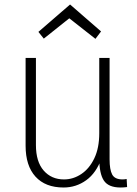

<svg xmlns="http://www.w3.org/2000/svg" viewBox="-20 -827 610 855"><path d="M422 -122H432Q409 -57 364 -24.5Q319 8 263 8Q182 8 138 -40.5Q94 -89 94 -178V-569H140V-181Q140 -107 174.5 -67.5Q209 -28 265 -28Q306 -28 342 -52Q378 -76 400 -122Q422 -168 422 -234V-569H468V-117Q468 -72 479.5 -50Q491 -28 526 -28Q530 -28 534.5 -28.5Q539 -29 544 -30L546 6Q538 7 531 7.5Q524 8 517 8Q463 8 442.5 -23Q422 -54 422 -122ZM430 -687 405 -654 284 -749H293L175 -655L151 -685L292 -807Z"/></svg>

Font: Yaldevi ExtraLight
Style: Regular
Weight: 200
Designer: Sol Matas, Rajitha Manaperi, Kosala Senevirathne
Foundry: Mooniak
Version: Version 1.100